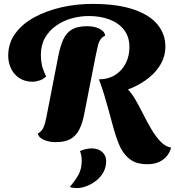

<svg xmlns="http://www.w3.org/2000/svg" viewBox="-20 -707 895 982"><path d="M561 -231 486 -301Q537 -302 572 -325.5Q607 -349 624.5 -386Q642 -423 642 -466Q642 -518 615 -553.5Q588 -589 541 -607Q494 -625 434 -625Q390 -625 346.5 -613Q303 -601 267.5 -576Q232 -551 210.5 -514Q189 -477 189 -426Q189 -398 194.5 -373.5Q200 -349 216 -316Q202 -302 182.5 -295.5Q163 -289 147 -289Q107 -289 79 -307.5Q51 -326 36.5 -356.5Q22 -387 22 -422Q22 -486 58 -535.5Q94 -585 155.5 -618.5Q217 -652 293.5 -669.5Q370 -687 452 -687Q582 -687 665 -658Q748 -629 787 -580Q826 -531 826 -469Q826 -422 803.5 -381.5Q781 -341 742.5 -310Q704 -279 657 -258.5Q610 -238 561 -231ZM264 20Q232 20 205 8.5Q178 -3 173 -24Q188 -32 196.5 -44.5Q205 -57 210.5 -78Q216 -99 222 -132L279 -424Q289 -474 304.5 -507Q320 -540 348.5 -556.5Q377 -573 426 -573Q462 -573 488.5 -560Q515 -547 518 -525Q503 -518 494 -505Q485 -492 480.5 -472Q476 -452 469 -420L411 -125Q402 -77 385.5 -44.5Q369 -12 340.5 4Q312 20 264 20ZM734 133Q682 133 650 111.5Q618 90 596 48Q585 25 575 -5Q565 -35 555.5 -70Q546 -105 535.5 -143.5Q525 -182 513 -222Q501 -262 486 -301L630 -254Q652 -233 672.5 -197.5Q693 -162 713 -122Q733 -82 755 -45Q777 -8 801.5 17.5Q826 43 855 48Q845 87 813 110Q781 133 734 133ZM373 255Q364 255 353 253.5Q342 252 337 249Q365 216 381.5 186.5Q398 157 398 114Q398 101 395.5 88Q393 75 389 66Q397 61 415.5 56.5Q434 52 448 52Q482 52 502.5 70Q523 88 523 117Q523 148 509 173.5Q495 199 472 217Q449 235 422.5 245Q396 255 373 255Z"/></svg>

Font: Sansita Swashed Light
Style: Bold
Weight: 700
Version: Version 1.003